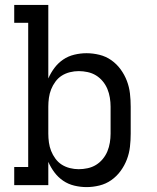

<svg xmlns="http://www.w3.org/2000/svg" viewBox="-20 -755 640 783"><path d="M333 8Q308 8 283 2Q258 -4 237.5 -18Q217 -32 202 -52Q187 -72 177 -95V0H38V-74H95V-662H38V-735H177V-435Q187 -458 202 -478Q217 -498 237.5 -512Q258 -526 283 -532Q308 -538 333 -538Q359 -538 385.5 -531.5Q412 -525 434 -509.5Q456 -494 472 -472Q488 -450 497.5 -425Q507 -400 510 -373.5Q513 -347 513 -320V-210Q513 -183 510 -156.5Q507 -130 497.5 -105Q488 -80 472 -58Q456 -36 434 -20.5Q412 -5 385.5 1.5Q359 8 333 8ZM301 -65Q319 -65 337.5 -69Q356 -73 371.5 -82.5Q387 -92 399 -106.5Q411 -121 418 -138Q425 -155 428 -173.5Q431 -192 431 -210V-320Q431 -338 428 -356.5Q425 -375 418 -392Q411 -409 399 -423.5Q387 -438 371.5 -447.5Q356 -457 337.5 -461Q319 -465 301 -465Q283 -465 265 -460.5Q247 -456 232 -446.5Q217 -437 206 -422Q195 -407 188.5 -390.5Q182 -374 179.5 -356Q177 -338 177 -320V-210Q177 -192 179.5 -174Q182 -156 188.5 -139.5Q195 -123 206 -108Q217 -93 232 -83.5Q247 -74 265 -69.5Q283 -65 301 -65Z"/></svg>

Font: Iosevka Curly Slab Extended
Style: Regular
Weight: 400
Width: 7
Monospace: yes
Designer: Belleve Invis
Foundry: Belleve Invis
Version: Version 11.1.0; ttfautohint (v1.8.3)